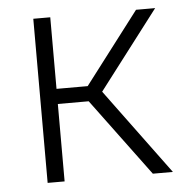

<svg xmlns="http://www.w3.org/2000/svg" viewBox="-44 -576 618 620"><g transform="rotate(-5 265.0 -266.0)"><path d="M86 0H141V-251H241L427 0H492L287 -278L481 -532H419L242 -300H141V-532H86Z"/></g></svg>

Font: Noto Sans Mono Condensed Light
Style: Regular
Weight: 300
Width: 3
Designer: Monotype Design Team
Foundry: Monotype Imaging Inc.
Version: Version 2.014